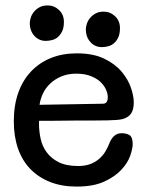

<svg xmlns="http://www.w3.org/2000/svg" viewBox="-20 -675 547 709"><path d="M90 -590Q90 -598 93.5 -609.5Q97 -621 105 -631Q113 -641 125.5 -648Q138 -655 156 -655Q180 -655 198 -638Q216 -621 216 -594Q216 -573 209.5 -559.5Q203 -546 193.5 -538Q184 -530 172 -527Q160 -524 149 -524Q124 -524 107 -542.5Q90 -561 90 -590ZM297 -567Q297 -575 300.5 -586.5Q304 -598 312 -608Q320 -618 332.5 -625Q345 -632 363 -632Q387 -632 405 -615Q423 -598 423 -571Q423 -550 416.5 -536.5Q410 -523 400.5 -515Q391 -507 379 -504Q367 -501 356 -501Q331 -501 314 -519.5Q297 -538 297 -567ZM360 -292Q378 -292 378 -316Q378 -329 371.5 -344Q365 -359 351.5 -372Q338 -385 315.5 -394Q293 -403 262 -403Q231 -403 207 -393Q183 -383 165.5 -366.5Q148 -350 138.5 -329.5Q129 -309 126 -288ZM125 -229Q124 -227 124 -223.5Q124 -220 124 -218Q124 -191 130 -163Q136 -135 152.5 -112.5Q169 -90 197 -76Q225 -62 269 -62Q296 -62 315.5 -70Q335 -78 348.5 -90.5Q362 -103 370.5 -118Q379 -133 384 -146Q390 -162 401 -172.5Q412 -183 429 -183Q448 -183 459 -175.5Q470 -168 470 -143Q470 -127 461 -100.5Q452 -74 428.5 -48.5Q405 -23 365 -4.5Q325 14 263 14Q208 14 165 -3Q122 -20 92 -51Q62 -82 46.5 -126.5Q31 -171 31 -227Q31 -286 47.5 -332.5Q64 -379 95 -411.5Q126 -444 168.5 -461Q211 -478 264 -478Q324 -478 364.5 -458.5Q405 -439 429 -410.5Q453 -382 463.5 -351Q474 -320 474 -297Q474 -277 468 -263Q462 -249 447 -241Q440 -237 431.5 -235Q423 -233 409.5 -232Q396 -231 376.5 -230.5Q357 -230 330 -230Q326 -230 310 -230Q294 -230 272 -230Q250 -230 225 -229.5Q200 -229 178.5 -229Q157 -229 142 -229Q127 -229 125 -229Z"/></svg>

Font: Life Savers ExtraBold
Style: Regular
Weight: 800
Designer: Pablo Impallari, Rodrigo Fuenzalida, Brenda Gallo
Foundry: Pablo Impallari, Rodrigo Fuenzalida, Brenda Gallo
Version: Version 3.001; ttfautohint (v0.95) -l 8 -r 50 -G 200 -x 14 -